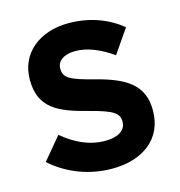

<svg xmlns="http://www.w3.org/2000/svg" viewBox="-107 -805 854 910"><g transform="rotate(-15 320.0 -350.0)"><path d="M333 10C484 10 590 -68 590 -207V-209C590 -331 510 -382 368 -419C247 -450 217 -465 217 -511V-513C217 -547 248 -574 307 -574C366 -574 427 -548 489 -505L569 -621C498 -678 411 -710 309 -710C166 -710 64 -626 64 -499V-497C64 -358 155 -319 296 -283C413 -253 437 -233 437 -194V-192C437 -151 399 -126 336 -126C256 -126 190 -159 127 -211L36 -102C120 -27 227 10 333 10Z"/></g></svg>

Font: Mission
Style: Bold
Weight: 700
Version: Version 1.000;FEAKit 1.0